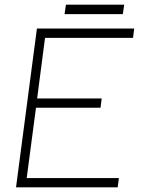

<svg xmlns="http://www.w3.org/2000/svg" viewBox="-20 -808 640 827"><path d="M139 -685H558L553 -645H174L140 -384H418L413 -344H135L95 -41H492L487 -1H49ZM264 -788H515L509 -747H258Z"/></svg>

Font: Bellota Text Light
Style: Italic
Weight: 300
Italic angle: -7.5°
Designer: Kemie Guaida
Foundry: Kemie Guaida
Version: Version 4.001